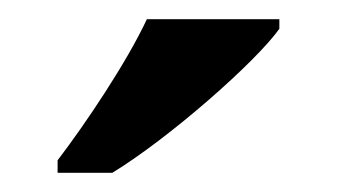

<svg xmlns="http://www.w3.org/2000/svg" viewBox="-20 -786 351 200"><path d="M40 -606H97C156 -642 246 -721 271 -756V-766H133C112 -721 69 -657 40 -619Z"/></svg>

Font: Noto Serif Semi
Style: Regular
Weight: 600
Designer: Monotype Design Team
Foundry: Monotype Imaging Inc.
Version: Version 1.002